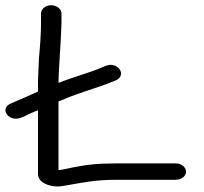

<svg xmlns="http://www.w3.org/2000/svg" viewBox="-50 -693 758 715"><path d="M165.3 1.5C174.5 1.5 186.1 -0.8 197.9 -2.8C260.9 -13.6 305.9 -23.5 383.4 -23.5H604.6C624.7 -23.5 642.8 -36.4 642.8 -53.5C642.8 -69.9 625.9 -84.5 604.6 -84.5H383.4C314.2 -84.5 273.2 -80 219.7 -69.2C200.2 -65.2 181.4 -60.3 167.8 -59.6V-315.3L191.9 -324.9C240.7 -346.2 309.2 -364.9 361.6 -385.8L378.3 -392.5C426.7 -410.7 388.7 -465.6 345.1 -448.2L327.4 -441.1C281.5 -421.3 220.8 -405.7 167.8 -384.2C168.4 -429.7 172.9 -481.4 175.2 -526.5L177.7 -574.5C178.6 -590.6 179 -602.3 179 -610V-643C179 -660 160.8 -673.5 140.2 -673.5C118.8 -673.5 102.8 -659 102.8 -643V-610C102.8 -568.6 99.3 -520.6 95.3 -478.7L92.8 -424.5C91.9 -405.6 91.5 -388.9 91.5 -374V-352.2C57.5 -336.5 22.7 -320.9 -8.7 -308.1C-54 -289.7 -18.4 -238.8 24.5 -253.5C36.5 -257.6 44.5 -261.3 57.8 -268.3C64.4 -271.2 76.9 -276.5 91.5 -282.7V-46C91.5 -11.2 134.7 1.5 165.3 1.5Z"/></svg>

Font: CiSf OpenHand
Style: BdExt
Weight: 400
Foundry: Cannot Into Space Fonts
Version: Version 0.7892